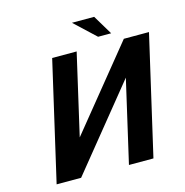

<svg xmlns="http://www.w3.org/2000/svg" viewBox="-127 -1018 1094 1136"><g transform="rotate(-15 420.5 -450.0)"><path d="M230 0H80L248 -729H398L284 -233L687 -729H841L673 0H523L639 -504ZM415 -900H551L623 -780H543Z"/></g></svg>

Font: Miedinger
Style: Bold-Italic
Weight: 700
Italic angle: -13°
Version: Version 001.000